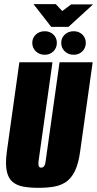

<svg xmlns="http://www.w3.org/2000/svg" viewBox="-20 -890 467 922"><path d="M165 12Q125 12 93.5 6.5Q62 1 41 -16Q20 -33 12.5 -68Q5 -103 13 -163L73 -591H232L165 -115Q164 -104 165 -97Q166 -90 169.5 -87.5Q173 -85 178 -85Q183 -85 187 -87.5Q191 -90 194.5 -97Q198 -104 199 -115L266 -591H425L365 -164Q357 -104 339.5 -68.5Q322 -33 296.5 -16Q271 1 238 6.5Q205 12 165 12ZM195 -627Q169 -627 152 -643.5Q135 -660 135 -684Q135 -708 152 -724Q169 -740 195 -740Q220 -740 236.5 -724Q253 -708 253 -684Q253 -660 236.5 -643.5Q220 -627 195 -627ZM334 -627Q308 -627 291 -643.5Q274 -660 274 -684Q274 -708 291 -724Q308 -740 334 -740Q359 -740 375.5 -724Q392 -708 392 -684Q392 -660 375.5 -643.5Q359 -627 334 -627ZM226 -761 141 -870H248L279 -837L322 -869H427L309 -761Z"/></svg>

Font: Alumni Sans Thin Black
Style: Italic
Weight: 900
Italic angle: -8°
Version: Version 1.016